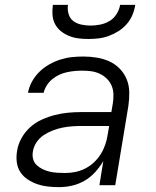

<svg xmlns="http://www.w3.org/2000/svg" viewBox="-20 -760 640 788"><path d="M222 8Q199 8 176.5 5.5Q154 3 133.5 -4Q113 -11 94.5 -23Q76 -35 64 -53Q52 -71 49 -93.5Q46 -116 50 -140Q54 -167 68 -192.5Q82 -218 103.5 -237.5Q125 -257 151.5 -269Q178 -281 205.5 -288Q233 -295 260 -297.5Q287 -300 314 -300H437L443 -335Q446 -354 445.5 -373Q445 -392 438 -408.5Q431 -425 418 -437.5Q405 -450 389 -457.5Q373 -465 355 -467.5Q337 -470 318 -470Q302 -470 286 -468.5Q270 -467 254 -463.5Q238 -460 223 -453Q208 -446 194.5 -435Q181 -424 172 -409.5Q163 -395 159 -379H95Q99 -403 111.5 -425.5Q124 -448 142 -465.5Q160 -483 182 -495.5Q204 -508 227.5 -515.5Q251 -523 274.5 -525.5Q298 -528 322 -528Q350 -528 377.5 -523.5Q405 -519 429 -508Q453 -497 471.5 -478Q490 -459 500 -434.5Q510 -410 510.5 -382Q511 -354 507 -326L453 0H388L404 -99Q390 -75 370.5 -53.5Q351 -32 326.5 -18Q302 -4 275.5 2Q249 8 222 8ZM247 -50Q267 -50 288 -54Q309 -58 329 -68Q349 -78 365.5 -93.5Q382 -109 393.5 -127.5Q405 -146 412 -166.5Q419 -187 422 -208L428 -243H314Q295 -243 275 -241.5Q255 -240 235.5 -236Q216 -232 196.5 -224.5Q177 -217 159.5 -205.5Q142 -194 130 -176Q118 -158 115 -138Q112 -122 116 -107Q120 -92 131 -82Q142 -72 155.5 -65.5Q169 -59 184 -55.5Q199 -52 215 -51Q231 -50 247 -50ZM343 -600Q322 -600 302 -602.5Q282 -605 263.5 -612.5Q245 -620 230 -632Q215 -644 206 -661Q197 -678 195.5 -698.5Q194 -719 197 -740H259Q256 -721 261.5 -702.5Q267 -684 281 -673.5Q295 -663 314 -659Q333 -655 352 -655Q371 -655 391 -659Q411 -663 429 -673.5Q447 -684 458.5 -702.5Q470 -721 473 -740H535Q532 -719 523.5 -698.5Q515 -678 500 -661Q485 -644 466 -632Q447 -620 426.5 -612.5Q406 -605 385 -602.5Q364 -600 343 -600Z"/></svg>

Font: Iosevka Light Extended Oblique
Style: Regular
Weight: 300
Width: 7
Italic angle: -9°
Monospace: yes
Designer: Belleve Invis
Foundry: Belleve Invis
Version: Version 32.5.0; ttfautohint (v1.8.4)